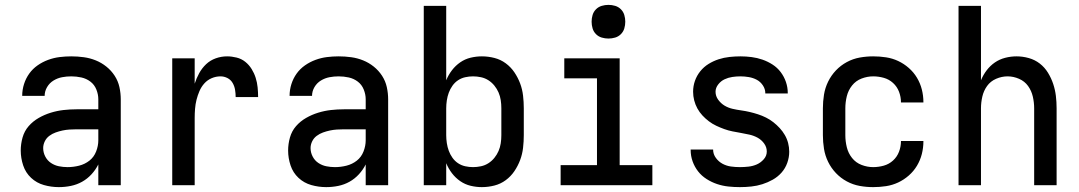

<svg xmlns="http://www.w3.org/2000/svg" viewBox="-20 -759 4424 787"><path d="M221 8Q190 8 160 -0.5Q130 -9 107.5 -30Q85 -51 75 -81Q65 -111 65 -142Q65 -169 72.5 -195.5Q80 -222 97.5 -242Q115 -262 138.5 -275.5Q162 -289 188 -297Q214 -305 240.5 -308Q267 -311 294 -311H383V-352Q383 -372 375 -392Q367 -412 350.5 -424.5Q334 -437 313.5 -441.5Q293 -446 272 -446Q253 -446 234.5 -442.5Q216 -439 199.5 -429Q183 -419 173 -402Q163 -385 163 -366H71Q71 -391 78.5 -414.5Q86 -438 100 -457.5Q114 -477 134 -491Q154 -505 177 -513.5Q200 -522 224 -525Q248 -528 272 -528Q298 -528 323.5 -524.5Q349 -521 372.5 -511.5Q396 -502 416 -486Q436 -470 450 -448.5Q464 -427 469.5 -402Q475 -377 475 -352V0H383V-85Q372 -63 355 -44.5Q338 -26 316.5 -14Q295 -2 270.5 3Q246 8 221 8ZM257 -74Q281 -74 304.5 -80Q328 -86 346.5 -100.5Q365 -115 374 -138Q383 -161 383 -184V-229H294Q279 -229 264.5 -228Q250 -227 236 -224Q222 -221 208 -216Q194 -211 182 -202Q170 -193 163.5 -179.5Q157 -166 157 -152Q157 -134 165.5 -117.5Q174 -101 189 -91Q204 -81 221.5 -77.5Q239 -74 257 -74Z M686 0V-520H778V-416Q785 -438 796.5 -459Q808 -480 825 -496Q842 -512 864.5 -520Q887 -528 911 -528Q930 -528 950 -523Q970 -518 985.5 -505.5Q1001 -493 1011.5 -476Q1022 -459 1028 -440Q1034 -421 1036 -401Q1038 -381 1038 -361H946Q946 -376 943.5 -391Q941 -406 933.5 -419Q926 -432 912.5 -439Q899 -446 884 -446Q865 -446 847.5 -438.5Q830 -431 817.5 -417Q805 -403 797.5 -385.5Q790 -368 785.5 -350Q781 -332 779.5 -313Q778 -294 778 -276V0Z M1317 8Q1286 8 1256 -0.5Q1226 -9 1203.5 -30Q1181 -51 1171 -81Q1161 -111 1161 -142Q1161 -169 1168.5 -195.5Q1176 -222 1193.5 -242Q1211 -262 1234.5 -275.5Q1258 -289 1284 -297Q1310 -305 1336.5 -308Q1363 -311 1390 -311H1479V-352Q1479 -372 1471 -392Q1463 -412 1446.5 -424.5Q1430 -437 1409.5 -441.5Q1389 -446 1368 -446Q1349 -446 1330.5 -442.5Q1312 -439 1295.5 -429Q1279 -419 1269 -402Q1259 -385 1259 -366H1167Q1167 -391 1174.5 -414.5Q1182 -438 1196 -457.5Q1210 -477 1230 -491Q1250 -505 1273 -513.5Q1296 -522 1320 -525Q1344 -528 1368 -528Q1394 -528 1419.5 -524.5Q1445 -521 1468.5 -511.5Q1492 -502 1512 -486Q1532 -470 1546 -448.5Q1560 -427 1565.5 -402Q1571 -377 1571 -352V0H1479V-85Q1468 -63 1451 -44.5Q1434 -26 1412.5 -14Q1391 -2 1366.5 3Q1342 8 1317 8ZM1353 -74Q1377 -74 1400.5 -80Q1424 -86 1442.5 -100.5Q1461 -115 1470 -138Q1479 -161 1479 -184V-229H1390Q1375 -229 1360.5 -228Q1346 -227 1332 -224Q1318 -221 1304 -216Q1290 -211 1278 -202Q1266 -193 1259.5 -179.5Q1253 -166 1253 -152Q1253 -134 1261.5 -117.5Q1270 -101 1285 -91Q1300 -81 1317.5 -77.5Q1335 -74 1353 -74Z M1955 8Q1932 8 1909 2.5Q1886 -3 1866.5 -16.5Q1847 -30 1832.5 -49Q1818 -68 1809 -90V0H1717V-735H1809V-430Q1818 -452 1832.5 -471Q1847 -490 1866.5 -503.5Q1886 -517 1909 -522.5Q1932 -528 1955 -528Q1981 -528 2006.5 -521.5Q2032 -515 2053 -499.5Q2074 -484 2088.5 -462.5Q2103 -441 2112 -417Q2121 -393 2124 -367Q2127 -341 2127 -315V-205Q2127 -179 2124 -153Q2121 -127 2112 -103Q2103 -79 2088.5 -57.5Q2074 -36 2053 -20.5Q2032 -5 2006.5 1.5Q1981 8 1955 8ZM1919 -74Q1935 -74 1951.5 -77.5Q1968 -81 1982 -90Q1996 -99 2006.5 -112Q2017 -125 2023.5 -140Q2030 -155 2032.5 -171.5Q2035 -188 2035 -205V-315Q2035 -332 2032.5 -348.5Q2030 -365 2023.5 -380Q2017 -395 2006.5 -408Q1996 -421 1982 -430Q1968 -439 1951.5 -442.5Q1935 -446 1919 -446Q1903 -446 1887 -442.5Q1871 -439 1857.5 -430Q1844 -421 1834.5 -407.5Q1825 -394 1819.5 -379Q1814 -364 1811.5 -347.5Q1809 -331 1809 -315V-205Q1809 -189 1811.5 -172.5Q1814 -156 1819.5 -141Q1825 -126 1834.5 -112.5Q1844 -99 1857.5 -90Q1871 -81 1887 -77.5Q1903 -74 1919 -74Z M2278 0V-82H2427V-438H2293V-520H2520V-82H2654V0ZM2474 -601Q2460 -601 2446.5 -605Q2433 -609 2423 -619Q2413 -629 2409 -642.5Q2405 -656 2405 -670Q2405 -684 2409 -697.5Q2413 -711 2423 -721Q2433 -731 2446.5 -735Q2460 -739 2474 -739Q2488 -739 2501.5 -735Q2515 -731 2525 -721Q2535 -711 2539 -697.5Q2543 -684 2543 -670Q2543 -656 2539 -642.5Q2535 -629 2525 -619Q2515 -609 2501.5 -605Q2488 -601 2474 -601Z M3013 8Q2989 8 2965.5 5.5Q2942 3 2919.5 -4.5Q2897 -12 2876.5 -25Q2856 -38 2841.5 -56.5Q2827 -75 2819 -97.5Q2811 -120 2811 -144V-146H2903Q2903 -127 2914.5 -111.5Q2926 -96 2942 -87.5Q2958 -79 2976 -76.5Q2994 -74 3013 -74Q3030 -74 3048 -76Q3066 -78 3082 -85Q3098 -92 3110.5 -106Q3123 -120 3123 -138Q3123 -156 3112 -171Q3101 -186 3085.5 -194.5Q3070 -203 3052.5 -207Q3035 -211 3017.5 -214Q3000 -217 2982.5 -220.5Q2965 -224 2948.5 -230Q2932 -236 2916 -243.5Q2900 -251 2885.5 -262Q2871 -273 2859 -286Q2847 -299 2838.5 -314.5Q2830 -330 2825.5 -347.5Q2821 -365 2821 -383Q2821 -406 2828.5 -427.5Q2836 -449 2850.5 -467Q2865 -485 2884.5 -497Q2904 -509 2925.5 -516Q2947 -523 2970 -525.5Q2993 -528 3015 -528Q3038 -528 3061 -525Q3084 -522 3105.5 -514.5Q3127 -507 3146.5 -494.5Q3166 -482 3180 -463.5Q3194 -445 3201.5 -423Q3209 -401 3209 -378V-376H3117V-377Q3117 -394 3107 -409Q3097 -424 3082 -432Q3067 -440 3049.5 -443Q3032 -446 3015 -446Q2998 -446 2981.5 -443.5Q2965 -441 2950 -434Q2935 -427 2924 -413Q2913 -399 2913 -383Q2913 -365 2924 -350Q2935 -335 2950 -326Q2965 -317 2982.5 -313Q3000 -309 3018 -306.5Q3036 -304 3053 -300Q3070 -296 3087 -290.5Q3104 -285 3120 -277Q3136 -269 3150 -258Q3164 -247 3176 -234Q3188 -221 3197 -205.5Q3206 -190 3210.5 -172.5Q3215 -155 3215 -137Q3215 -114 3207 -91.5Q3199 -69 3183.5 -51.5Q3168 -34 3147.5 -22.5Q3127 -11 3105 -4Q3083 3 3059.5 5.5Q3036 8 3013 8Z M3559 8Q3531 8 3503.5 3Q3476 -2 3451 -15.5Q3426 -29 3406.5 -49.5Q3387 -70 3374.5 -95.5Q3362 -121 3357.5 -149Q3353 -177 3353 -205V-315Q3353 -343 3357.5 -371Q3362 -399 3374.5 -424.5Q3387 -450 3406.5 -470.5Q3426 -491 3451 -504.5Q3476 -518 3503.5 -523Q3531 -528 3559 -528Q3586 -528 3612 -524Q3638 -520 3661.5 -509Q3685 -498 3705 -480.5Q3725 -463 3738.5 -440.5Q3752 -418 3758.5 -392.5Q3765 -367 3765 -340V-339H3673V-340Q3673 -362 3665 -383Q3657 -404 3640.5 -419Q3624 -434 3602.5 -440Q3581 -446 3559 -446Q3535 -446 3511.5 -437Q3488 -428 3472.5 -408.5Q3457 -389 3451 -364.5Q3445 -340 3445 -315V-205Q3445 -180 3451 -155.5Q3457 -131 3472.5 -111.5Q3488 -92 3511.5 -83Q3535 -74 3559 -74Q3581 -74 3602.5 -80Q3624 -86 3640.5 -101Q3657 -116 3665 -137Q3673 -158 3673 -180V-181H3765V-180Q3765 -153 3758.5 -127.5Q3752 -102 3738.5 -79.5Q3725 -57 3705 -39.5Q3685 -22 3661.5 -11Q3638 0 3612 4Q3586 8 3559 8Z M3909 0V-735H4001V-430Q4010 -452 4024.5 -471Q4039 -490 4058 -503Q4077 -516 4100 -522Q4123 -528 4147 -528Q4172 -528 4197 -521Q4222 -514 4242 -498.5Q4262 -483 4275.5 -461Q4289 -439 4297 -415Q4305 -391 4308 -366Q4311 -341 4311 -315V0H4219V-315Q4219 -339 4213.5 -363Q4208 -387 4194 -406.5Q4180 -426 4157 -436Q4134 -446 4110 -446Q4086 -446 4063 -436Q4040 -426 4026 -406.5Q4012 -387 4006.5 -363Q4001 -339 4001 -315V0Z"/></svg>

Font: Iosevka Semi-Condensed Medium
Style: Regular
Weight: 500
Monospace: yes
Designer: Belleve Invis
Foundry: Belleve Invis
Version: Version 27.3.5